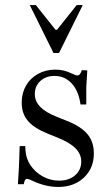

<svg xmlns="http://www.w3.org/2000/svg" viewBox="-20 -730 433 761"><path d="M211 11Q163 11 114 -11Q104 -16 97.5 -18.5Q91 -21 87 -21Q82 -21 79.5 -17Q77 -13 74 0H51L55 -66L58 -151H80L81 -134Q83 -101 101.5 -74Q120 -47 150 -30.5Q180 -14 214 -14Q253 -14 277.5 -35Q302 -56 302 -90Q302 -119 279.5 -142Q257 -165 207 -185L170 -200Q115 -222 90.5 -251Q66 -280 66 -323Q66 -361 83 -390.5Q100 -420 130.5 -437Q161 -454 199 -454Q217 -454 232 -450.5Q247 -447 266 -438Q280 -431 287 -431Q298 -431 304 -452L326 -451L322 -386V-316H299Q292 -369 264.5 -399Q237 -429 196 -429Q162 -429 140 -409Q118 -389 118 -357Q118 -329 139 -307Q160 -285 205 -267L245 -251Q301 -229 326.5 -198.5Q352 -168 352 -122Q352 -63 312.5 -26Q273 11 211 11ZM192 -520 98 -710H122L200 -612H206L284 -710H308L214 -520Z"/></svg>

Font: Baskervville
Style: Regular
Weight: 400
Designer: Alexis Faudot, Rémi Forte, Morgane Pierson, Rafael Ribas, Tanguy Vanlaeys, Rosalie Wagner, Thomas Huot-Marchand
Foundry: ANRT
Version: Version 1.100